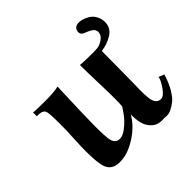

<svg xmlns="http://www.w3.org/2000/svg" viewBox="-162 -784 959 959"><g transform="rotate(-45 317.5 -304.5)"><path d="M497 -443Q496 -245 495 -214Q491 -125 500 -95Q509 -65 536 -64Q555 -63 578.5 -96Q602 -129 606 -151L635 -139Q621 -93 602 -61Q583 -29 565 -14.5Q547 0 528.5 8.5Q510 17 495.5 15.5Q481 14 469 15Q464 15 462 15Q421 15 396 -22Q375 -50 375 -116Q346 -65 289.5 -28Q233 9 184 13Q113 20 96.5 -34.5Q80 -89 90 -255Q92 -269 92 -339Q92 -409 86 -424Q77 -444 37 -442V-469Q53 -466 120.5 -466Q188 -466 215 -474Q207 -270 207 -202Q207 -128 212.5 -103Q218 -78 236 -71Q263 -62 297 -88Q331 -114 352 -144L373 -175Q377 -209 373.5 -318.5Q370 -428 370 -471Q379 -469 425.5 -468Q472 -467 491 -469Q511 -472 530.5 -485.5Q550 -499 552 -519Q553 -524 551.5 -529Q550 -534 548.5 -537.5Q547 -541 543 -544.5Q539 -548 536.5 -550Q534 -552 527.5 -555.5Q521 -559 518.5 -560Q516 -561 508.5 -564Q501 -567 499 -568Q476 -577 481 -600Q486 -625 517 -625Q527 -625 538 -622Q577 -611 594.5 -586Q612 -561 611 -530Q609 -491 574 -469.5Q539 -448 497 -443Z"/></g></svg>

Font: GFS Artemisia
Style: Bold
Weight: 700
Designer: Designed by Takis Katsoulidis.
Foundry: Designed by Takis Katsoulidis.
Version: Version 1.0